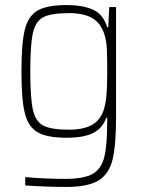

<svg xmlns="http://www.w3.org/2000/svg" viewBox="-20 -538 567 761"><path d="M80 197V164Q162 171 238 171Q313 171 347.5 151Q382 131 393.5 84Q405 37 405 -61V-71H401Q386 -29 348.5 -10.5Q311 8 245 8Q167 8 129.5 -13.5Q92 -35 78.5 -89Q65 -143 65 -255Q65 -367 78.5 -421Q92 -475 129.5 -496.5Q167 -518 245 -518Q307 -518 348 -500Q389 -482 405 -430H409L413 -510H440V-75Q440 38 426 95Q412 152 370 177.5Q328 203 242 203Q164 203 80 197ZM392 -105Q400 -133 402.5 -166.5Q405 -200 405 -255Q405 -312 403.5 -343Q402 -374 395 -398Q381 -445 347 -465.5Q313 -486 253 -486Q183 -486 152 -470Q121 -454 110.5 -407.5Q100 -361 100 -255Q100 -149 110.5 -102.5Q121 -56 152 -40Q183 -24 253 -24Q312 -24 345.5 -43.5Q379 -63 392 -105Z"/></svg>

Font: Saira Semi Condensed Thin
Style: Regular
Weight: 100
Width: 4
Designer: Hector Gatti with collaboration of the Omnibus-Type team
Foundry: Omnibus-Type
Version: Version 1.001; ttfautohint (v1.8)